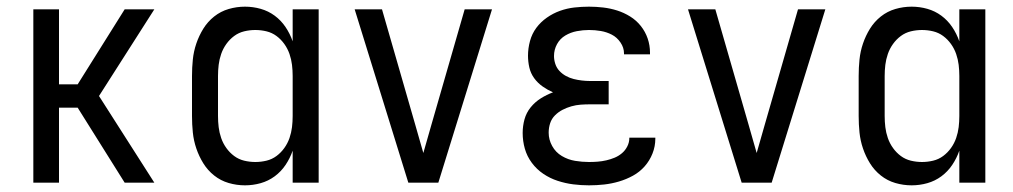

<svg xmlns="http://www.w3.org/2000/svg" viewBox="-20 -548 3040 576"><path d="M354 0 213 -225H157V0H80V-520H157V-295H213L354 -520H443L277 -260L443 0Z M715 8Q690 8 666 1Q642 -6 622.5 -21.5Q603 -37 590 -58Q577 -79 569 -102.5Q561 -126 558.5 -150.5Q556 -175 556 -200V-320Q556 -345 558.5 -369.5Q561 -394 569 -417.5Q577 -441 590 -462Q603 -483 622.5 -498.5Q642 -514 666 -521Q690 -528 715 -528Q739 -528 762 -521.5Q785 -515 804 -501Q823 -487 836.5 -467Q850 -447 858 -424V-520H936V0H858V-96Q850 -73 836.5 -53Q823 -33 804 -19Q785 -5 762 1.5Q739 8 715 8ZM746 -62Q763 -62 779.5 -66Q796 -70 809.5 -80Q823 -90 833 -104Q843 -118 848.5 -134Q854 -150 856 -166.5Q858 -183 858 -200V-320Q858 -337 856 -353.5Q854 -370 848.5 -386Q843 -402 833 -416Q823 -430 809.5 -440Q796 -450 779.5 -454Q763 -458 746 -458Q729 -458 712.5 -454Q696 -450 682.5 -440Q669 -430 659 -416Q649 -402 643.5 -386Q638 -370 636 -353.5Q634 -337 634 -320V-200Q634 -183 636 -166.5Q638 -150 643.5 -134Q649 -118 659 -104Q669 -90 682.5 -80Q696 -70 712.5 -66Q729 -62 746 -62Z M1205 0 1044 -520H1126L1226 -173Q1232 -152 1238 -131Q1244 -110 1250 -89Q1256 -110 1262 -131Q1268 -152 1274 -173L1374 -520H1456L1295 0Z M1747 8Q1723 8 1699.5 5Q1676 2 1653 -5.5Q1630 -13 1610 -26.5Q1590 -40 1575.5 -59.5Q1561 -79 1554.5 -102Q1548 -125 1548 -149Q1548 -170 1553.5 -190Q1559 -210 1572 -226Q1585 -242 1602.5 -253Q1620 -264 1639 -271Q1623 -278 1608 -288.5Q1593 -299 1582.5 -313.5Q1572 -328 1568 -345.5Q1564 -363 1564 -381Q1564 -403 1570 -425Q1576 -447 1589 -464.5Q1602 -482 1620.5 -495Q1639 -508 1660 -515.5Q1681 -523 1703 -525.5Q1725 -528 1747 -528Q1768 -528 1789.5 -525.5Q1811 -523 1831.5 -516.5Q1852 -510 1870.5 -498.5Q1889 -487 1902.5 -470Q1916 -453 1923 -432.5Q1930 -412 1930 -390V-385H1852V-388Q1852 -405 1841.5 -420.5Q1831 -436 1815.5 -444Q1800 -452 1782.5 -455Q1765 -458 1747 -458Q1729 -458 1710.5 -454.5Q1692 -451 1676 -441.5Q1660 -432 1651 -415.5Q1642 -399 1642 -380Q1642 -368 1646 -356Q1650 -344 1658.5 -335Q1667 -326 1678 -320Q1689 -314 1701 -311Q1713 -308 1725.5 -306.5Q1738 -305 1750 -305H1806V-235H1750Q1736 -235 1722 -234Q1708 -233 1694 -229Q1680 -225 1667.5 -218.5Q1655 -212 1645 -202Q1635 -192 1630.5 -178.5Q1626 -165 1626 -150Q1626 -129 1636.5 -110Q1647 -91 1665.5 -80Q1684 -69 1705 -65.5Q1726 -62 1747 -62Q1760 -62 1773 -63Q1786 -64 1799 -67Q1812 -70 1824 -75Q1836 -80 1846 -88.5Q1856 -97 1862 -109Q1868 -121 1868 -134V-135H1946V-132Q1946 -109 1937.5 -87.5Q1929 -66 1914 -49Q1899 -32 1879 -21Q1859 -10 1837 -3.5Q1815 3 1792.5 5.5Q1770 8 1747 8Z M2205 0 2044 -520H2126L2226 -173Q2232 -152 2238 -131Q2244 -110 2250 -89Q2256 -110 2262 -131Q2268 -152 2274 -173L2374 -520H2456L2295 0Z M2715 8Q2690 8 2666 1Q2642 -6 2622.5 -21.5Q2603 -37 2590 -58Q2577 -79 2569 -102.5Q2561 -126 2558.5 -150.5Q2556 -175 2556 -200V-320Q2556 -345 2558.5 -369.5Q2561 -394 2569 -417.5Q2577 -441 2590 -462Q2603 -483 2622.5 -498.5Q2642 -514 2666 -521Q2690 -528 2715 -528Q2739 -528 2762 -521.5Q2785 -515 2804 -501Q2823 -487 2836.5 -467Q2850 -447 2858 -424V-520H2936V0H2858V-96Q2850 -73 2836.5 -53Q2823 -33 2804 -19Q2785 -5 2762 1.5Q2739 8 2715 8ZM2746 -62Q2763 -62 2779.5 -66Q2796 -70 2809.5 -80Q2823 -90 2833 -104Q2843 -118 2848.5 -134Q2854 -150 2856 -166.5Q2858 -183 2858 -200V-320Q2858 -337 2856 -353.5Q2854 -370 2848.5 -386Q2843 -402 2833 -416Q2823 -430 2809.5 -440Q2796 -450 2779.5 -454Q2763 -458 2746 -458Q2729 -458 2712.5 -454Q2696 -450 2682.5 -440Q2669 -430 2659 -416Q2649 -402 2643.5 -386Q2638 -370 2636 -353.5Q2634 -337 2634 -320V-200Q2634 -183 2636 -166.5Q2638 -150 2643.5 -134Q2649 -118 2659 -104Q2669 -90 2682.5 -80Q2696 -70 2712.5 -66Q2729 -62 2746 -62Z"/></svg>

Font: HulyMono
Style: Regular
Weight: 400
Monospace: yes
Designer: Belleve Invis
Foundry: Belleve Invis
Version: Version 33.2.5; ttfautohint (v1.8.4)